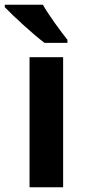

<svg xmlns="http://www.w3.org/2000/svg" viewBox="-52 -786 357 806"><path d="M128 -766H-32V-756C2 -720 89 -640 135 -606H231V-619C203 -654 153 -722 128 -766ZM213 0V-546H72V0Z"/></svg>

Font: Noto Sans Gurmukhi SemiCondensed
Style: Bold
Weight: 700
Width: 4
Designer: Jelle Bosma - Monotype Design Team
Foundry: Monotype Imaging Inc.
Version: Version 2.004